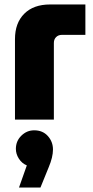

<svg xmlns="http://www.w3.org/2000/svg" viewBox="-20 -535 415 859"><path d="M47 0V-360Q47 -432 88.5 -473.5Q130 -515 204 -515H362V-379H257Q241 -379 231 -369Q221 -359 221 -343V0ZM65 304 100 205Q78 196 64.5 175Q51 154 51 131Q51 96 75.5 72Q100 48 133 48Q171 48 194 73.5Q217 99 217 134Q217 168 198 213L161 304Z"/></svg>

Font: MuseoModerno ExtraBold
Style: Regular
Weight: 800
Designer: Pablo Cosgaya, Héctor Gatti, Marcela Romero, and the Authors of The MuseoModerno Project.
Foundry: Omnibus-Type Team
Version: Version 1.001